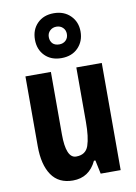

<svg xmlns="http://www.w3.org/2000/svg" viewBox="-93 -895 686 965"><g transform="rotate(-10 250.5 -412.5)"><path d="M444.8 -546.9V0H342.8L328.1 -69.8H320.8Q283.2 9.8 200.2 9.8Q127.4 9.8 91.3 -43.2Q55.2 -96.2 55.2 -189.9V-546.9H185.1V-229Q185.1 -106 236.8 -106Q285.6 -106 300.3 -148.4Q314.9 -190.9 314.9 -269V-546.9ZM250 -606Q197.8 -606 166 -637.9Q134.3 -669.9 134.3 -720.2Q134.3 -771 166 -803Q197.8 -835 250 -835Q302.2 -835 334.7 -802.7Q367.2 -770.5 367.2 -721.2Q367.2 -671.4 335.4 -638.7Q303.7 -606 250 -606ZM251.5 -675.8Q271 -675.8 284.2 -688.2Q297.4 -700.7 297.4 -721.2Q297.4 -740.7 284.4 -753.4Q271.5 -766.1 251.5 -766.1Q231.9 -766.1 218.5 -753.4Q205.1 -740.7 205.1 -721.2Q205.1 -700.7 217 -688.2Q229 -675.8 251.5 -675.8Z"/></g></svg>

Font: Open Sans Condensed
Style: Bold
Weight: 700
Width: 3
Designer: Monotype Design Team
Foundry: Monotype Imaging Inc.
Version: Version 3.003; ttfautohint (v1.8.4)